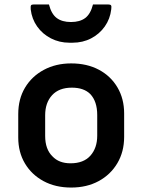

<svg xmlns="http://www.w3.org/2000/svg" viewBox="-20 -832 640 863"><path d="M300 -547Q371 -547 424.5 -518.5Q478 -490 508 -439Q538 -388 538 -322V-217Q538 -150 507.5 -98.5Q477 -47 423.5 -18Q370 11 300 11Q229 11 175.5 -18Q122 -47 92 -97.5Q62 -148 62 -214V-319Q62 -387 92.5 -438Q123 -489 177 -518Q231 -547 300 -547ZM303 -438Q245 -438 214 -404Q183 -370 183 -314V-221Q183 -161 216 -129Q245 -98 297 -98Q356 -98 386.5 -132.5Q417 -167 417 -222V-315Q417 -376 386 -409Q357 -438 303 -438ZM299 -733Q339 -733 363 -751Q387 -769 398 -812H466Q476 -812 479 -808Q482 -804 480 -790Q475 -747 451 -713Q427 -679 389.5 -659.5Q352 -640 306 -640H292Q247 -640 209 -659.5Q171 -679 147 -713Q123 -747 118 -790Q117 -804 119.5 -808Q122 -812 132 -812H200Q211 -769 235 -751Q259 -733 299 -733Z"/></svg>

Font: Recursive Sn Lnr St SmB
Style: Regular
Weight: 600
Version: Version 1.079;hotconv 1.0.112;makeotfexe 2.5.65598; ttfautoh